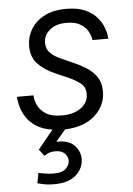

<svg xmlns="http://www.w3.org/2000/svg" viewBox="-55 -582 609 880"><g transform="rotate(-5 249.0 -142.0)"><path d="M160 256Q128 256 105 250.5Q82 245 82 245L91 198Q91 198 114.5 202.5Q138 207 160 207Q201 207 217.5 190Q234 173 234 154Q234 135 219.5 120.5Q205 106 176 106Q154 106 139.5 114Q125 122 125 122L102 92L172 6Q127 -1 98.5 -19.5Q70 -38 54.5 -61.5Q39 -85 32.5 -107Q26 -129 24.5 -143.5Q23 -158 23 -158H99Q99 -158 101 -142.5Q103 -127 114 -106.5Q125 -86 150 -70.5Q175 -55 222 -55Q276 -55 309.5 -79.5Q343 -104 343 -143Q343 -176 319.5 -193.5Q296 -211 267 -224L209 -249Q159 -271 129 -302Q99 -333 99 -385Q99 -426 120 -461.5Q141 -497 182 -518.5Q223 -540 283 -540Q336 -540 370 -524.5Q404 -509 423.5 -486Q443 -463 451.5 -440.5Q460 -418 462 -402.5Q464 -387 464 -387H391Q391 -387 388 -400.5Q385 -414 374.5 -431.5Q364 -449 341 -462.5Q318 -476 278 -476Q230 -476 201.5 -452Q173 -428 173 -393Q173 -364 191.5 -346Q210 -328 238 -316L298 -289Q324 -278 351.5 -261Q379 -244 398.5 -217Q418 -190 418 -148Q418 -83 367.5 -38Q317 7 230 10L185 63Q190 63 196 63Q244 63 269 90Q294 117 294 152Q294 177 280 201Q266 225 236.5 240.5Q207 256 160 256Z"/></g></svg>

Font: Be Vietnam Pro Light
Style: Italic
Weight: 300
Italic angle: -12°
Designer: Lam Bao, Tony Le, Vietanh Nguyen
Foundry: Yellow Type Foundry
Version: Version 1.002; ttfautohint (v1.8.3)